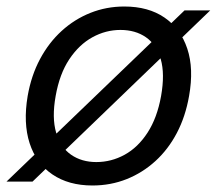

<svg xmlns="http://www.w3.org/2000/svg" viewBox="-34 -558 666 590"><path d="M-14 0 533 -526H612L66 0ZM250 12Q177 12 127 -22Q77 -56 57 -118Q37 -180 51 -263Q62 -326 89 -376.5Q116 -427 155.5 -463Q195 -499 244 -518.5Q293 -538 348 -538Q422 -538 471.5 -504Q521 -470 541.5 -408.5Q562 -347 547 -263Q536 -200 509.5 -149.5Q483 -99 443.5 -63Q404 -27 355 -7.5Q306 12 250 12ZM262 -60Q308 -60 349 -82.5Q390 -105 419.5 -150.5Q449 -196 461 -263Q473 -331 460 -376Q447 -421 414.5 -443.5Q382 -466 336 -466Q291 -466 250 -443.5Q209 -421 179 -376Q149 -331 137 -263Q125 -196 138.5 -150.5Q152 -105 184.5 -82.5Q217 -60 262 -60Z"/></svg>

Font: DM Sans 9pt
Style: Italic
Weight: 400
Italic angle: -10°
Designer: Colophon Foundry, Jonny Pinhorn
Foundry: Colophon Foundry
Version: Version 4.004